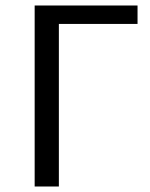

<svg xmlns="http://www.w3.org/2000/svg" viewBox="-20 -678 547 698"><path d="M106 0V-658H194V0ZM146 -591V-658H480V-591Z"/></svg>

Font: Ysabeau Office Medium
Style: Regular
Weight: 500
Designer: Christian Thalmann (Catharsis Fonts)
Version: Version 2.001;gftools[0.9.30]; featfreeze: tnum,lnum,ss02